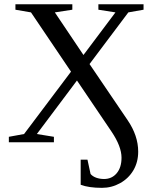

<svg xmlns="http://www.w3.org/2000/svg" viewBox="-20 -675 762 911"><path d="M345.2 -293 154.8 -39.1 235.8 -25.9V0H22V-25.9L94.2 -39.1L316.9 -335L127 -616.2L53.2 -628.9V-654.8H323.2V-628.9L240.2 -616.2L376 -414.1L527.8 -616.2L446.8 -628.9V-654.8H661.1V-628.9L588.9 -616.2L404.8 -371.1L585.4 -105Q635.7 -31.2 635.7 44.4Q635.7 94.2 612.8 133.1Q589.8 171.9 549.8 194.1Q509.8 216.3 463.9 216.3Q401.4 216.3 362.8 201.7V82.5H395L409.7 150.4Q418.9 161.6 436 168Q453.1 174.3 473.6 174.3Q510.7 174.3 533.7 147Q556.6 119.6 556.6 73.2Q556.6 20 509.3 -50.3Z"/></svg>

Font: Liberation Serif
Style: Regular
Weight: 400
Designer: Steve Matteson
Foundry: Ascender Corporation
Version: Version 2.1.5